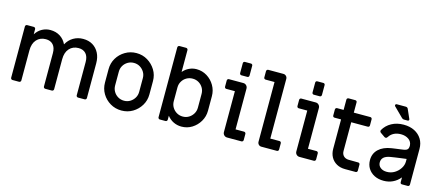

<svg xmlns="http://www.w3.org/2000/svg" viewBox="-54 -1348 4413 1929"><g transform="rotate(15 2152.5 -383.5)"><path d="M101 0Q93 0 87.5 -5.5Q82 -11 82 -19V-552Q82 -560 87.5 -565.5Q93 -571 101 -571H169Q177 -571 182.5 -565.5Q188 -560 188 -552V-499Q216 -542 255.5 -563Q295 -584 340 -584Q398 -584 441.5 -556.5Q485 -529 508 -480Q535 -530 580.5 -556.5Q626 -583 681 -583Q739 -583 781 -557.5Q823 -532 846.5 -486.5Q870 -441 870 -380V-19Q870 -11 864.5 -5.5Q859 0 851 0H783Q775 0 769.5 -5.5Q764 -11 764 -19V-365Q764 -422 736.5 -452Q709 -482 661 -482Q601 -482 565 -442Q529 -402 529 -331V-19Q529 -11 523.5 -5.5Q518 0 510 0H442Q434 0 428.5 -5.5Q423 -11 423 -19V-366Q423 -423 395.5 -453Q368 -483 320 -483Q260 -483 224 -443Q188 -403 188 -332V-19Q188 -11 182.5 -5.5Q177 0 169 0Z M1236 13Q1172 13 1119.5 -18Q1067 -49 1036 -101Q1005 -153 1005 -216V-355Q1005 -418 1035.5 -469.5Q1066 -521 1119 -552.5Q1172 -584 1236 -584Q1300 -584 1352 -552.5Q1404 -521 1435.5 -469.5Q1467 -418 1467 -355V-216Q1467 -153 1435.5 -101Q1404 -49 1352 -18Q1300 13 1236 13ZM1236 -89Q1271 -89 1299 -106Q1327 -123 1344 -151.5Q1361 -180 1361 -214V-357Q1361 -392 1344 -420Q1327 -448 1299 -465Q1271 -482 1236 -482Q1201 -482 1172.5 -465Q1144 -448 1127.5 -420Q1111 -392 1111 -357V-214Q1111 -180 1127.5 -151.5Q1144 -123 1172.5 -106Q1201 -89 1236 -89Z M1860 13Q1816 13 1777.5 -5.5Q1739 -24 1711 -60V-19Q1711 -11 1705.5 -5.5Q1700 0 1692 0H1633Q1626 0 1620.5 -5.5Q1615 -11 1615 -19V-745Q1615 -753 1620.5 -758.5Q1626 -764 1634 -764H1702Q1710 -764 1715.5 -758.5Q1721 -753 1721 -745V-518Q1748 -550 1784.5 -567Q1821 -584 1860 -584Q1920 -584 1969.5 -553.5Q2019 -523 2048.5 -472Q2078 -421 2078 -361V-210Q2078 -150 2048 -99Q2018 -48 1969 -17.5Q1920 13 1860 13ZM1847 -88Q1882 -88 1910 -105Q1938 -122 1955 -150.5Q1972 -179 1972 -213V-357Q1972 -392 1955 -420.5Q1938 -449 1910 -465.5Q1882 -482 1847 -482Q1812 -482 1783.5 -465.5Q1755 -449 1738 -420.5Q1721 -392 1721 -357V-213Q1721 -179 1738 -150.5Q1755 -122 1783.5 -105Q1812 -88 1847 -88Z M2333 0Q2314 0 2301 -13Q2288 -26 2288 -45V-470H2199Q2191 -470 2186 -475.5Q2181 -481 2181 -489V-552Q2181 -560 2186 -565.5Q2191 -571 2199 -571H2349Q2368 -571 2381 -557.5Q2394 -544 2394 -525V-101H2482Q2490 -101 2495.5 -95.5Q2501 -90 2501 -82V-19Q2501 -11 2495.5 -5.5Q2490 0 2482 0ZM2310 -641Q2302 -641 2297 -646.5Q2292 -652 2292 -660V-762Q2292 -770 2297 -775Q2302 -780 2310 -780H2372Q2380 -780 2385 -775Q2390 -770 2390 -762V-660Q2390 -652 2385 -646.5Q2380 -641 2372 -641Z M2689 0Q2672 0 2660.5 -12Q2649 -24 2649 -41V-662H2557Q2549 -662 2543.5 -667Q2538 -672 2538 -680V-745Q2538 -753 2543.5 -758.5Q2549 -764 2557 -764H2714Q2731 -764 2743 -752Q2755 -740 2755 -723V-102H2851Q2859 -102 2864 -96.5Q2869 -91 2869 -83V-19Q2869 -11 2864 -5.5Q2859 0 2851 0Z M3086 0Q3067 0 3054 -13Q3041 -26 3041 -45V-470H2952Q2944 -470 2939 -475.5Q2934 -481 2934 -489V-552Q2934 -560 2939 -565.5Q2944 -571 2952 -571H3102Q3121 -571 3134 -557.5Q3147 -544 3147 -525V-101H3235Q3243 -101 3248.5 -95.5Q3254 -90 3254 -82V-19Q3254 -11 3248.5 -5.5Q3243 0 3235 0ZM3063 -641Q3055 -641 3050 -646.5Q3045 -652 3045 -660V-762Q3045 -770 3050 -775Q3055 -780 3063 -780H3125Q3133 -780 3138 -775Q3143 -770 3143 -762V-660Q3143 -652 3138 -646.5Q3133 -641 3125 -641Z M3560 0Q3509 0 3471 -21.5Q3433 -43 3412.5 -80.5Q3392 -118 3392 -167V-472H3324Q3316 -472 3311 -477Q3306 -482 3306 -490V-552Q3306 -560 3311 -565.5Q3316 -571 3324 -571H3392V-678Q3392 -686 3397.5 -691Q3403 -696 3411 -696H3479Q3488 -696 3493 -691Q3498 -686 3498 -678V-571H3670Q3678 -571 3683 -565.5Q3688 -560 3688 -552V-489Q3688 -481 3683 -476Q3678 -471 3670 -471H3498V-173Q3498 -140 3517.5 -120.5Q3537 -101 3569 -100L3670 -99Q3678 -99 3683 -94Q3688 -89 3688 -81V-19Q3688 -11 3683 -5.5Q3678 0 3670 0Z M3963 13Q3908 13 3866.5 -8Q3825 -29 3801.5 -66.5Q3778 -104 3778 -154Q3778 -222 3825 -266.5Q3872 -311 3957 -324Q3974 -327 3999 -330Q4024 -333 4048 -336.5Q4072 -340 4085 -342Q4107 -346 4117.5 -358Q4128 -370 4128 -391V-397Q4126 -438 4093 -461Q4060 -484 4013 -484Q3971 -484 3940 -468Q3909 -452 3891 -423Q3883 -410 3872 -410Q3865 -410 3859 -414L3813 -446Q3804 -452 3804 -463Q3804 -466 3806 -472Q3835 -524 3889.5 -554Q3944 -584 4015 -584Q4080 -584 4128 -559.5Q4176 -535 4203 -491.5Q4230 -448 4230 -389V-19Q4230 -11 4225 -5.5Q4220 0 4212 0H4152Q4134 0 4134 -19V-68Q4101 -28 4057.5 -7.5Q4014 13 3963 13ZM3971 -82Q4015 -82 4051 -104Q4087 -126 4109 -160.5Q4131 -195 4131 -232V-259Q4106 -256 4076.5 -252Q4047 -248 4018.5 -244Q3990 -240 3967 -236Q3879 -221 3879 -157Q3879 -123 3904.5 -102.5Q3930 -82 3971 -82ZM4002 -634Q3996 -634 3990.5 -636.5Q3985 -639 3980 -644L3884 -739Q3879 -743 3879 -749Q3879 -764 3894 -764H3988Q3996 -764 4002.5 -759.5Q4009 -755 4011 -749L4053 -654Q4057 -646 4053 -640Q4049 -634 4041 -634Z"/></g></svg>

Font: Miriam Libre SemiBold
Style: Regular
Weight: 600
Version: Version 2.000